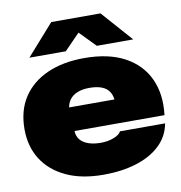

<svg xmlns="http://www.w3.org/2000/svg" viewBox="-84 -827 861 914"><g transform="rotate(-10 346.5 -369.5)"><path d="M344 10Q238 10 163.5 -25Q89 -60 49.5 -122.5Q10 -185 10 -268Q10 -359 52 -422.5Q94 -486 170 -519.5Q246 -553 348 -553Q466 -553 543.5 -511Q621 -469 655.5 -394Q690 -319 678 -219H243Q244 -193 258.5 -176Q273 -159 298.5 -150.5Q324 -142 357 -142Q392 -142 420 -153Q448 -164 456 -180H674Q663 -119 618.5 -76.5Q574 -34 503.5 -12Q433 10 344 10ZM236 -324 230 -334H465L457 -325Q456 -352 444 -371Q432 -390 408 -399.5Q384 -409 348 -409Q314 -409 289.5 -399Q265 -389 251.5 -370Q238 -351 236 -324ZM92 -600 224 -749H462L594 -600H418L343 -677L268 -600Z"/></g></svg>

Font: Mona Sans Expanded Black
Style: Regular
Weight: 900
Width: 7
Designer: Deni Anggara
Foundry: GitHub
Version: Version 2.000